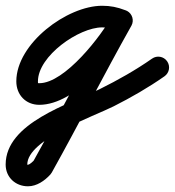

<svg xmlns="http://www.w3.org/2000/svg" viewBox="-81 -311 607 666"><path d="M352.4 -276C352.4 -276 352.4 -276 352.4 -276C325.8 -286.2 302.2 -291 273.3 -291C151.6 -291 -24.4 -160 -24.4 -28.8C-24.4 17.6 8 52.6 55.4 52.6C182.9 52.6 321.6 -122.3 375.1 -222.3C384.8 -240.6 377.9 -263.3 359.7 -273.1C341.4 -282.8 318.7 -275.9 308.9 -257.7C272 -188.6 144.3 -22.4 55.4 -22.4C50.2 -22.4 50.6 -21.8 50.6 -28.8C50.6 -117.2 193 -216 273.3 -216C293.1 -216 307.7 -212.9 325.6 -206C344.9 -198.6 366.6 -208.2 374 -227.6C381.4 -246.9 371.8 -268.6 352.4 -276ZM309.3 -258.4C309.3 -258.4 309.3 -258.4 309.3 -258.4C214.7 -90.2 127.3 82.1 33.3 250.7C33.2 250.9 34.5 249.1 35.8 247.2C37.1 245.4 38.4 243.6 38.3 243.7C34.1 248.3 22.1 260.2 16 260.2C8.6 260.2 13.6 261.3 13.6 259.8C13.6 172.5 243.6 93 313.2 57.8C374.2 27 433.5 -7.1 489.5 -46.3C506.5 -58.2 510.6 -81.5 498.7 -98.5C486.8 -115.5 463.5 -119.6 446.5 -107.7C446.5 -107.7 446.5 -107.7 446.5 -107.7C389.3 -67.7 328.4 -33.4 266 -2.4C159.3 50.6 -61.4 115 -61.4 259.8C-61.4 304.1 -27.2 335.2 16 335.2C46.5 335.2 73.9 316 93.7 294.3C93.8 294.2 95 292.5 96.2 290.8C97.5 289.1 98.7 287.4 98.7 287.3C192.8 118.8 280.1 -53.5 374.7 -221.6C384.8 -239.7 378.4 -262.5 360.4 -272.7C342.3 -282.8 319.5 -276.4 309.3 -258.4Z"/></svg>

Font: FRB American Cursive Extrabold
Style: Bold Italic
Weight: 800
Italic angle: -25°
Version: Version 2.0;Modular Font Editor K font №1